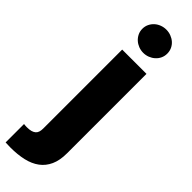

<svg xmlns="http://www.w3.org/2000/svg" viewBox="-358 -771 971 971"><g transform="rotate(45 127.0 -285.5)"><path d="M-29.8 203.5V71.7Q-24.1 72.4 -18.8 72.8Q-13.5 73.2 -8.5 73.2Q9.6 73.2 21.7 69.8Q33.7 66.4 41.2 59.8Q48.7 53.3 51.8 43.1Q55 33 55 19.2V-545.5H228.7V22.7Q228.7 73.5 212.9 108.1Q197.1 142.8 168 164.2Q138.8 185.7 97.7 195.1Q56.5 204.5 5.3 204.5Q-10.7 204.5 -29.8 203.5ZM52.6 -692.1Q52.6 -710.2 60 -725.5Q67.5 -740.8 79.7 -751.8Q92 -762.8 108.1 -768.8Q124.3 -774.9 141.7 -774.9Q159.4 -774.9 175.4 -768.8Q191.4 -762.8 203.8 -752Q216.3 -741.1 223.5 -725.9Q230.8 -710.6 230.8 -692.1Q230.8 -674 223.5 -658.7Q216.3 -643.5 203.8 -632.5Q191.4 -621.4 175.4 -615.2Q159.4 -609 141.7 -609Q124.3 -609 108.1 -615.2Q92 -621.4 79.7 -632.5Q67.5 -643.5 60 -658.7Q52.6 -674 52.6 -692.1Z"/></g></svg>

Font: Inter P Extra Bold
Style: Regular
Weight: 800
Designer: Rasmus Andersson
Foundry: rsms
Version: Version 3.018;git-588b23468